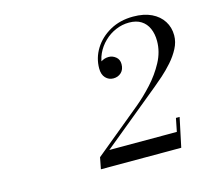

<svg xmlns="http://www.w3.org/2000/svg" viewBox="-74 -1000 689 629"><g transform="rotate(-15 270.0 -685.0)"><path d="M195 -457 202.5 -496 363.5 -628.5Q390 -650.5 417.2 -680.2Q444.5 -710 463 -744.5Q481.5 -779 481.5 -815.5Q481.5 -840 473.2 -858.5Q465 -877 448.8 -887.2Q432.5 -897.5 408 -897.5Q384.5 -897.5 362.8 -888.2Q341 -879 323.8 -862.2Q306.5 -845.5 296.5 -824Q286.5 -802.5 286.5 -777.5H275.5Q275.5 -789 287.5 -797.5Q299.5 -806 314.5 -806Q327.5 -806 338.5 -797.2Q349.5 -788.5 349.5 -772.5Q349.5 -754.5 338.8 -744.2Q328 -734 312 -734Q296.5 -734 285.8 -745.2Q275 -756.5 275 -777.5Q275 -813 294 -843.8Q313 -874.5 347.2 -893.8Q381.5 -913 426 -913Q462.5 -913 488 -900.8Q513.5 -888.5 527 -867.2Q540.5 -846 540.5 -819Q540.5 -796.5 529.2 -775Q518 -753.5 500.8 -734Q483.5 -714.5 465.8 -698.8Q448 -683 435 -672.5L238 -511H467L476 -556H488.5L467.5 -457Z"/></g></svg>

Font: Bodoni Moda SC 11pt
Style: Italic
Weight: 400
Italic angle: -13°
Version: Version 2.005